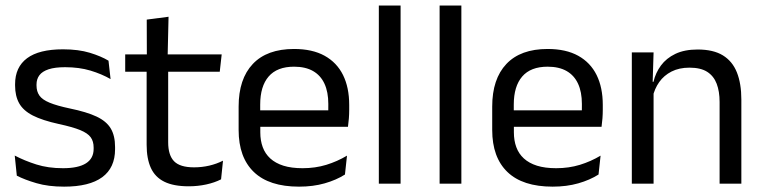

<svg xmlns="http://www.w3.org/2000/svg" viewBox="-20 -683 2836 714"><path d="M218.4 11.1Q159.5 11.1 115.6 -1.8Q71.7 -14.6 42.5 -29.7L34.8 -104.5Q71.4 -85.3 115.2 -71.4Q159 -57.5 214.3 -57.5Q271 -57.5 299.6 -75.6Q328.2 -93.7 328.2 -129.2V-134.5Q328.2 -157.4 317.3 -172.5Q306.3 -187.7 278.4 -199.2Q250.4 -210.7 198.9 -221.8Q137.4 -235.3 101.9 -253.5Q66.4 -271.8 51.3 -298.9Q36.1 -326.1 36.1 -365.1V-369.7Q36.1 -433.3 80.7 -466.5Q125.2 -499.6 214.3 -499.6Q271.9 -499.6 314.2 -486.7Q356.5 -473.7 383.5 -457.3L391.2 -388.9Q358.4 -407.8 316.4 -420.5Q274.4 -433.1 222.1 -433.1Q184.1 -433.1 160.6 -425.3Q137.2 -417.5 126.5 -403.2Q115.8 -388.8 115.8 -368.9V-365.1Q115.8 -343 126.5 -327.7Q137.2 -312.3 164.4 -301.1Q191.6 -289.8 239.9 -279.6Q302.3 -266.8 339.1 -249.5Q375.8 -232.2 391.9 -205.2Q407.9 -178.3 407.9 -136.3V-128Q407.9 -59.1 360.1 -24Q312.2 11.1 218.4 11.1Z M681.9 9.8Q625.5 9.8 591.1 -7.2Q556.7 -24.2 541 -58.6Q525.3 -93 525.3 -144.6V-452.3H605.4V-153.9Q605.4 -105.9 627.4 -83.3Q649.4 -60.7 701.6 -60.7Q731 -60.7 758.3 -67.1Q785.6 -73.5 809.3 -85.5L802.1 -16.1Q778.3 -3.9 746.9 3Q715.4 9.8 681.9 9.8ZM445.6 -416.2V-480.8H804.4L797.2 -416.2ZM526.1 -473.1 525.7 -610.1 606.8 -620.7 603.4 -473.1Z M1092.1 11.1Q980.6 11.1 924 -43.4Q867.4 -97.8 867.4 -199.7V-286.6Q867.4 -389.4 920.1 -445.1Q972.7 -500.9 1073.5 -500.9Q1141.4 -500.9 1187.1 -475.7Q1232.7 -450.4 1255.7 -403.9Q1278.6 -357.4 1278.6 -293V-274.8Q1278.6 -259.1 1277.4 -243Q1276.2 -226.9 1274 -211.4H1199.7Q1200.5 -235.6 1200.7 -257.1Q1200.9 -278.6 1200.9 -296.4Q1200.9 -341 1186.6 -371.8Q1172.4 -402.6 1144.2 -418.8Q1115.9 -435 1073.5 -435Q1010.4 -435 979 -398.5Q947.6 -362.1 947.6 -294.1V-247.4L948 -237.5V-190.8Q948 -160.4 957 -135.9Q966 -111.3 985.1 -93.8Q1004.3 -76.2 1034 -66.8Q1063.8 -57.5 1105.2 -57.5Q1152.3 -57.5 1193.3 -70Q1234.3 -82.6 1270.4 -104.2L1262.8 -34Q1230.6 -13.5 1187.4 -1.2Q1144.3 11.1 1092.1 11.1ZM910.1 -211.4V-272.7H1256.9V-211.4Z M1388.8 0V-662.5H1469.7V0Z M1614.8 0V-662.5H1695.7V0Z M2035.1 11.1Q1923.6 11.1 1867 -43.4Q1810.4 -97.8 1810.4 -199.7V-286.6Q1810.4 -389.4 1863.1 -445.1Q1915.7 -500.9 2016.5 -500.9Q2084.4 -500.9 2130.1 -475.7Q2175.7 -450.4 2198.7 -403.9Q2221.6 -357.4 2221.6 -293V-274.8Q2221.6 -259.1 2220.4 -243Q2219.2 -226.9 2217 -211.4H2142.7Q2143.5 -235.6 2143.7 -257.1Q2143.9 -278.6 2143.9 -296.4Q2143.9 -341 2129.6 -371.8Q2115.4 -402.6 2087.2 -418.8Q2058.9 -435 2016.5 -435Q1953.4 -435 1922 -398.5Q1890.6 -362.1 1890.6 -294.1V-247.4L1891 -237.5V-190.8Q1891 -160.4 1900 -135.9Q1909 -111.3 1928.1 -93.8Q1947.3 -76.2 1977 -66.8Q2006.8 -57.5 2048.2 -57.5Q2095.3 -57.5 2136.3 -70Q2177.3 -82.6 2213.4 -104.2L2205.8 -34Q2173.6 -13.5 2130.4 -1.2Q2087.3 11.1 2035.1 11.1ZM1853.1 -211.4V-272.7H2199.9V-211.4Z M2656 0V-303.7Q2656 -343 2645.2 -371.5Q2634.5 -399.9 2610.2 -415.7Q2585.8 -431.4 2544.1 -431.4Q2505.6 -431.4 2477.3 -417Q2449 -402.5 2431.5 -377.8Q2414 -353 2407 -321.5L2392.5 -378.9H2410.2Q2417.8 -412.1 2437.8 -439.3Q2457.8 -466.5 2491.6 -482.7Q2525.4 -498.9 2574.5 -498.9Q2632.7 -498.9 2668.2 -477.1Q2703.8 -455.2 2720.3 -413.8Q2736.9 -372.3 2736.9 -312.6V0ZM2329.6 0V-488.2H2410.5L2406.9 -371.1L2410.5 -366.3V0Z"/></svg>

Font: Anek Gurmukhi Medium
Style: Regular
Weight: 500
Designer: Sarang Kulkarni (Gurmukhi), Yesha Goshar (Latin)
Foundry: Ek Type
Version: Version 1.003